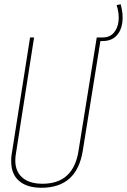

<svg xmlns="http://www.w3.org/2000/svg" viewBox="-20 -877 599 907"><path d="M176 10Q108 10 70.5 -22Q33 -54 33 -114Q33 -125 33 -130.5Q33 -136 35 -147L122 -700H141L55 -150Q44 -83 77.5 -46Q111 -9 181 -9Q327 -9 351 -165L437 -700H457L371 -165Q343 10 176 10ZM450 -683 446 -700H464Q498 -700 517 -721.5Q536 -743 540 -777.5Q544 -812 531 -853L550 -857Q563 -811 558 -771.5Q553 -732 529.5 -707.5Q506 -683 463 -683Z"/></svg>

Font: Georama SemiCondensed Thin
Style: Italic
Weight: 100
Width: 4
Italic angle: -9°
Designer: Jean-Baptiste Levee
Foundry: Production Type
Version: Version 1.000